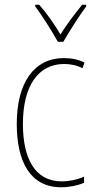

<svg xmlns="http://www.w3.org/2000/svg" viewBox="-20 -783 401 813"><path d="M225 -606H248C274 -651 314 -714 345 -756V-763H328C293 -720 263 -680 236 -637C211 -680 176 -729 146 -763H129V-756C155 -722 199 -653 225 -606ZM239 10C274 10 311 2 336 -9V-35C307 -22 273 -15 241 -15C125 -15 77 -117 77 -258C77 -422 144 -512 251 -512C278 -512 305 -507 329 -494L338 -518C312 -531 284 -537 250 -537C126 -537 51 -435 51 -258C51 -97 109 10 239 10Z"/></svg>

Font: Noto Sans Lao UI Cond Thin
Style: Regular
Weight: 100
Width: 3
Designer: Monotype Design Team
Foundry: Monotype Imaging Inc.
Version: Version 2.000